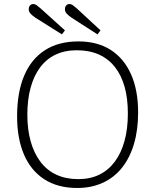

<svg xmlns="http://www.w3.org/2000/svg" viewBox="-20 -921 772 955"><path d="M364 14Q267 14 200 -29.5Q133 -73 99 -153Q65 -233 65 -342Q65 -461 100 -544Q135 -627 203 -671Q271 -715 370 -715Q465 -715 531 -672.5Q597 -630 632 -551Q667 -472 667 -362Q667 -275 646.5 -205.5Q626 -136 587 -87Q548 -38 491.5 -12Q435 14 364 14ZM369 -30Q429 -30 474.5 -52.5Q520 -75 551.5 -117.5Q583 -160 599.5 -220.5Q616 -281 616 -356Q616 -431 600 -488.5Q584 -546 552 -587Q520 -628 472.5 -649.5Q425 -671 362 -671Q302 -671 256 -649Q210 -627 179 -585Q148 -543 132 -484Q116 -425 116 -351Q116 -277 132.5 -218Q149 -159 181 -116.5Q213 -74 260.5 -52Q308 -30 369 -30ZM465 -750 336 -833Q320 -844 311.5 -853.5Q303 -863 303 -875Q303 -887 309.5 -894Q316 -901 325 -901Q334 -901 341 -896Q348 -891 361 -880L480 -770ZM288 -750 156 -833Q140 -844 131.5 -853.5Q123 -863 123 -875Q123 -887 129.5 -894Q136 -901 145 -901Q154 -901 161 -896Q168 -891 181 -880L303 -770Z"/></svg>

Font: Literata ExtraLight
Style: Regular
Weight: 250
Designer: Latin by Veronika Burian and Jose Scaglione. Greek by Irene Vlachou. Cyrillic by Vera Evstafieva.
Foundry: TypeTogether
Version: Version 3.103;gftools[0.9.29]